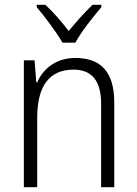

<svg xmlns="http://www.w3.org/2000/svg" viewBox="-20 -785 576 805"><path d="M242 -606H296C319 -650 371 -715 405 -755V-765H368C333 -731 300 -694 268 -655C239 -693 203 -735 170 -765H134V-755C167 -716 217 -650 242 -606ZM296 -542C215 -542 161 -497 136 -440H132L125 -532H80V0H136V-292C136 -427 189 -493 288 -493C364 -493 404 -448 404 -349V0H459V-356C459 -484 402 -542 296 -542Z"/></svg>

Font: Noto Sans Armenian SemiCondensed Light
Style: Regular
Weight: 300
Width: 4
Designer: Monotype Design Team
Foundry: Monotype Imaging Inc.
Version: Version 2.008